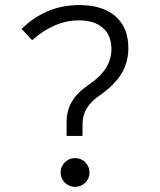

<svg xmlns="http://www.w3.org/2000/svg" viewBox="-20 -723 626 753"><path d="M241.2 -189.9V-243.7Q241.2 -289.6 262.2 -325Q283.2 -360.4 328.6 -391.1Q417 -450.7 417 -529.8Q417 -583.5 383.8 -613.3Q350.6 -643.1 290 -643.1Q193.8 -643.1 106 -565.4L64.5 -609.4Q159.7 -703.1 291 -703.1Q382.8 -703.1 433.1 -658.9Q483.4 -614.7 483.4 -534.7Q483.4 -478.5 455.8 -433.3Q428.2 -388.2 368.7 -347.2Q303.7 -302.7 303.7 -236.8V-189.9ZM274.4 9.8Q251 9.8 234.4 -6.6Q217.8 -22.9 217.8 -46.4Q217.8 -69.8 234.4 -86.4Q251 -103 274.4 -103Q297.9 -103 314.5 -86.4Q331.1 -69.8 331.1 -46.4Q331.1 -22.9 314.5 -6.6Q297.9 9.8 274.4 9.8Z"/></svg>

Font: CaskaydiaMono NF Light
Style: Regular
Weight: 300
Designer: Aaron Bell
Foundry: Saja Typeworks
Version: Version 2111.001; ttfautohint (v1.8.4);Nerd Fonts 3.1.1